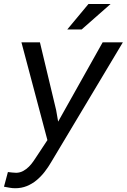

<svg xmlns="http://www.w3.org/2000/svg" viewBox="-34 -744 645 978"><path d="M252 -183.1 262.2 -124.5 488.8 -528.3H591.8L226.6 82Q211.9 107.4 193.4 131.3Q174.8 155.3 152.1 174.1Q129.4 192.9 102.3 203.9Q75.2 214.8 43.5 214.8Q29.3 214.8 14.9 212.2Q0.5 209.5 -13.7 207L6.3 132.3Q17.1 133.3 27.8 134.8Q38.6 136.2 48.8 136.2Q67.9 135.7 84 127Q100.1 118.2 113.3 105Q126.5 91.8 137.2 75.9Q147.9 60.1 157.2 45.9L207.5 -30.3L75.2 -528.3H169.4ZM416.5 -723.6H529.3L381.8 -593.8H308.6Z"/></svg>

Font: Roboto Mono
Style: Italic
Weight: 400
Designer: Google
Version: Version 2.000985; 2015; ttfautohint (v1.3)